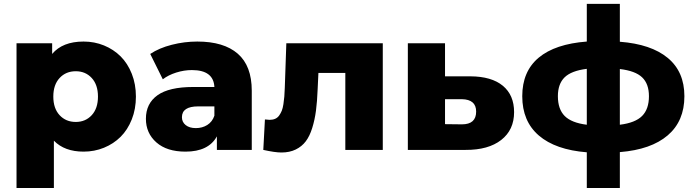

<svg xmlns="http://www.w3.org/2000/svg" viewBox="-20 -762 3523 976"><path d="M404.8 8.8Q308.1 8.8 253.9 -46.9V193.8H64V-542H245.1V-487.8Q297.9 -550.8 404.8 -550.8Q460 -550.8 508.5 -531Q557.1 -511.2 593 -475.6Q628.9 -439.9 649.9 -387Q670.9 -334 670.9 -271Q670.9 -208 649.9 -155Q628.9 -102.1 593 -66.4Q557.1 -30.8 508.5 -11Q460 8.8 404.8 8.8ZM365.2 -142.1Q414.6 -142.1 446.3 -176.5Q478 -210.9 478 -271Q478 -331.1 446.3 -365.5Q414.6 -399.9 365.2 -399.9Q314.9 -399.9 283 -365.5Q251 -331.1 251 -271Q251 -210.9 283 -176.5Q314.9 -142.1 365.2 -142.1Z M1082.5 0V-68.8Q1040 8.8 922.9 8.8Q828.1 8.8 774.9 -38.1Q721.7 -85 721.7 -158.2Q721.7 -235.8 780.5 -277.8Q839.4 -319.8 961.9 -319.8H1069.8Q1065.4 -405.8 955.6 -405.8Q915.5 -405.8 875.5 -393.1Q835.4 -380.4 807.6 -358.9L743.7 -487.8Q789.1 -518.1 853.3 -534.4Q917.5 -550.8 982.9 -550.8Q1117.7 -550.8 1188.7 -489Q1259.8 -427.2 1259.8 -300.8V0ZM1069.8 -173.8V-221.2H987.8Q904.8 -221.2 904.8 -166Q904.8 -141.6 923.8 -126.2Q942.9 -110.8 975.6 -110.8Q1008.3 -110.8 1033.7 -126.7Q1059.1 -142.6 1069.8 -173.8Z M1410.6 13.2Q1377.9 13.2 1318.4 0L1326.7 -154.8Q1344.2 -152.8 1350.6 -152.8Q1366.7 -152.8 1378.9 -158.2Q1391.1 -163.6 1399.2 -175Q1407.2 -186.5 1412.4 -199.2Q1417.5 -211.9 1420.7 -232.7Q1423.8 -253.4 1425.3 -271.2Q1426.8 -289.1 1427.7 -315.9L1435.5 -542H1925.8V0H1735.4V-391.1H1598.6L1594.7 -308.1Q1592.3 -246.1 1586.2 -199.5Q1580.1 -152.8 1567.1 -111.3Q1554.2 -69.8 1534.2 -43.5Q1514.2 -17.1 1483.2 -2Q1452.1 13.2 1410.6 13.2Z M2347.2 0H2053.2V-542H2242.2V-374H2371.1Q2478.5 -373.5 2535.9 -326.2Q2593.3 -278.8 2593.3 -191.9Q2593.3 -101.6 2527.8 -50.5Q2462.4 0.5 2347.2 0ZM2328.1 -129.9Q2400.4 -129.9 2400.4 -194.8Q2400.4 -256.3 2328.1 -257.8H2242.2V-130.9Z M2962.9 193.8V12.2Q2803.7 -0.5 2719.2 -73Q2634.8 -145.5 2634.8 -272.9Q2634.8 -398.9 2718.3 -468.8Q2801.8 -538.6 2962.9 -550.8V-742.2H3130.9V-549.8Q3290 -537.6 3374.5 -467.5Q3459 -397.5 3459 -272.9Q3459 -146.5 3374.3 -74Q3289.6 -1.5 3130.9 11.2V193.8ZM3130.9 -411.1V-127.9Q3209.5 -137.7 3244.1 -172.6Q3278.8 -207.5 3278.8 -272.9Q3278.8 -335.9 3244.1 -368.9Q3209.5 -401.9 3130.9 -411.1ZM2962.9 -127.9V-412.1Q2884.3 -402.3 2850.1 -368.9Q2815.9 -335.4 2815.9 -272.9Q2815.9 -207.5 2850.3 -172.6Q2884.8 -137.7 2962.9 -127.9Z"/></svg>

Font: Montserrat ExtraBold
Style: Regular
Weight: 800
Designer: Julieta Ulanovsky
Foundry: Julieta Ulanovsky
Version: Version 9.000